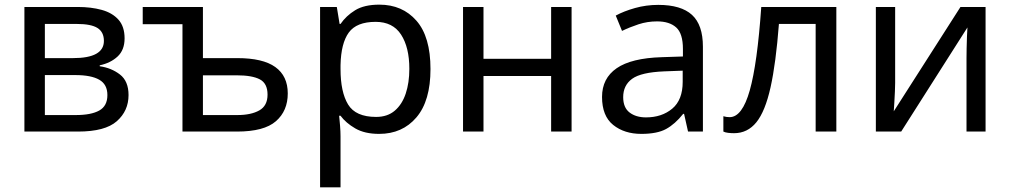

<svg xmlns="http://www.w3.org/2000/svg" viewBox="-20 -566 4346 826"><path d="M516 -401Q516 -351 486 -323Q456 -295 409 -285V-281Q459 -274 496 -245.5Q533 -217 533 -157Q533 -89 482.5 -44.5Q432 0 316 0H85V-536H315Q372 -536 417.5 -523.5Q463 -511 489.5 -481.5Q516 -452 516 -401ZM427 -390Q427 -428 399.5 -445.5Q372 -463 310 -463H173V-316H294Q427 -316 427 -390ZM442 -157Q442 -203 407 -223Q372 -243 304 -243H173V-71H306Q372 -71 407 -90.5Q442 -110 442 -157Z M853 -536V-316H1001Q1111 -316 1164.5 -277.5Q1218 -239 1218 -164Q1218 -89 1167 -44.5Q1116 0 1000 0H765V-462H594V-536ZM998 -242H853V-71H1001Q1060 -71 1095.5 -91Q1131 -111 1131 -159Q1131 -207 1098 -224.5Q1065 -242 998 -242Z M1612 -546Q1711 -546 1771.5 -477Q1832 -408 1832 -269Q1832 -132 1771.5 -61Q1711 10 1611 10Q1549 10 1508.5 -13.5Q1468 -37 1445 -68H1439Q1441 -51 1443 -25Q1445 1 1445 20V240H1357V-536H1429L1441 -463H1445Q1469 -498 1508 -522Q1547 -546 1612 -546ZM1596 -472Q1514 -472 1480.5 -426Q1447 -380 1445 -286V-269Q1445 -170 1477.5 -116.5Q1510 -63 1598 -63Q1647 -63 1678.5 -90Q1710 -117 1725.5 -163.5Q1741 -210 1741 -270Q1741 -362 1705.5 -417Q1670 -472 1596 -472Z M2060 -536V-313H2351V-536H2439V0H2351V-239H2060V0H1972V-536Z M2812 -545Q2910 -545 2957 -502Q3004 -459 3004 -365V0H2940L2923 -76H2919Q2884 -32 2845.5 -11Q2807 10 2739 10Q2666 10 2618 -28.5Q2570 -67 2570 -149Q2570 -229 2633 -272.5Q2696 -316 2827 -320L2918 -323V-355Q2918 -422 2889 -448Q2860 -474 2807 -474Q2765 -474 2727 -461.5Q2689 -449 2656 -433L2629 -499Q2664 -518 2712 -531.5Q2760 -545 2812 -545ZM2838 -259Q2738 -255 2699.5 -227Q2661 -199 2661 -148Q2661 -103 2688.5 -82Q2716 -61 2759 -61Q2827 -61 2872 -98.5Q2917 -136 2917 -214V-262Z M3578 0H3489V-463H3331Q3318 -294 3295 -190.5Q3272 -87 3234 -40Q3196 7 3138 7Q3125 7 3112.5 5.5Q3100 4 3092 0V-66Q3098 -64 3105 -63Q3112 -62 3119 -62Q3173 -62 3205.5 -177Q3238 -292 3255 -536H3578Z M3831 -209Q3831 -197 3830 -173Q3829 -149 3827.5 -125Q3826 -101 3825 -87L4112 -536H4220V0H4138V-316Q4138 -332 4138.5 -358Q4139 -384 4140 -409.5Q4141 -435 4142 -448L3857 0H3748V-536H3831Z"/></svg>

Font: Go Noto Kurrent-Regular
Style: Regular
Weight: 400
Designer: Monotype Design Team
Foundry: Monotype Imaging Inc.
Version: Version 2.012; ttfautohint (v1.8.4.7-5d5b)